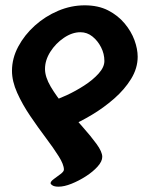

<svg xmlns="http://www.w3.org/2000/svg" viewBox="-20 -662 562 721"><path d="M298 -642Q349 -642 386 -623Q423 -604 448 -574Q473 -544 485 -511Q497 -478 497 -449Q497 -406 472.5 -366Q448 -326 408.5 -291.5Q369 -257 324.5 -230.5Q280 -204 240 -187L173 -282Q197 -289 230.5 -304.5Q264 -320 296.5 -341Q329 -362 350.5 -386Q372 -410 372 -433Q372 -460 359.5 -484.5Q347 -509 327 -525Q307 -541 282 -541Q251 -541 220 -520Q189 -499 169 -467.5Q149 -436 149 -403Q149 -373 170.5 -336.5Q192 -300 224.5 -261.5Q257 -223 289 -187Q321 -151 342.5 -121.5Q364 -92 364 -73Q364 -56 346.5 -36.5Q329 -17 302.5 0Q276 17 248.5 28Q221 39 200 39Q185 39 177.5 34.5Q170 30 170 26Q170 19 182.5 10Q195 1 207.5 -8.5Q220 -18 220 -25Q220 -44 200.5 -75Q181 -106 152 -144.5Q123 -183 93.5 -226.5Q64 -270 44.5 -313.5Q25 -357 25 -396Q25 -443 48.5 -487Q72 -531 111 -566Q150 -601 198.5 -621.5Q247 -642 298 -642Z"/></svg>

Font: Alkatra SemiBold
Style: Regular
Weight: 600
Designer: Suman Bhandary
Version: Version 1.100;gftools[0.9.22]